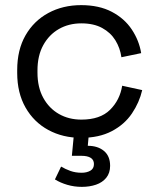

<svg xmlns="http://www.w3.org/2000/svg" viewBox="-20 -523 614 748"><path d="M47 -239V-250Q47 -329 79.5 -385.5Q112 -442 168.5 -472.5Q225 -503 296 -503Q366 -503 415.5 -477Q465 -451 493.5 -408Q522 -365 530 -316L453 -300Q448 -336 429.5 -366Q411 -396 378 -414Q345 -432 297 -432Q248 -432 209.5 -410Q171 -388 148.5 -347Q126 -306 126 -249V-240Q126 -183 148.5 -142Q171 -101 209.5 -79Q248 -57 297 -57Q370 -57 408.5 -95Q447 -133 456 -189L534 -172Q523 -124 494 -81Q465 -38 415.5 -12Q366 14 296 14Q225 14 168.5 -16.5Q112 -47 79.5 -104Q47 -161 47 -239ZM194 176 218 126Q235 136 254.5 143Q274 150 298 150Q318 150 332 142Q346 134 346 116Q346 100 333.5 92Q321 84 297 84H260L270 -21H328L322 45Q361 45 385 65Q409 85 409 123Q409 151 394 169.5Q379 188 354 196.5Q329 205 299 205Q269 205 242 197Q215 189 194 176Z"/></svg>

Font: Space Grotesk Frontify
Style: Regular
Weight: 400
Designer: Florian Karsten
Version: Version 2.000